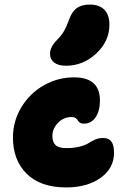

<svg xmlns="http://www.w3.org/2000/svg" viewBox="-20 -843 548 832"><path d="M266.1 -558.1Q232.4 -558.1 214.6 -572Q196.8 -585.9 196.8 -609.9Q196.8 -639.6 227.1 -669.9Q246.6 -689.5 258.1 -709.7Q269.5 -730 280.8 -762.2Q293.9 -795.9 314.9 -809.6Q335.9 -823.2 369.1 -823.2Q410.2 -823.2 432.1 -801Q454.1 -778.8 454.1 -735.8Q454.1 -664.1 397 -611.1Q339.8 -558.1 266.1 -558.1ZM266.1 -30.8Q155.8 -30.8 95.9 -89.8Q36.1 -148.9 36.1 -247.1Q36.1 -317.9 72.5 -378.2Q108.9 -438.5 169.7 -473.1Q230.5 -507.8 300.8 -507.8Q413.1 -507.8 413.1 -407.2Q413.1 -363.3 394.5 -335.2Q376 -307.1 342.8 -307.1Q333 -307.1 326.4 -311.5Q319.8 -315.9 316.9 -321.5Q314 -327.1 307.4 -331.5Q300.8 -335.9 291 -335.9Q255.9 -335.9 231.4 -310.8Q207 -285.6 207 -253.9Q207 -227.1 220.9 -214.1Q234.9 -201.2 267.1 -201.2Q301.3 -201.2 326.7 -208Q352.1 -214.8 364.3 -223.1Q376.5 -231.4 392.6 -238.3Q408.7 -245.1 426.8 -245.1Q451.2 -245.1 462.6 -229.7Q474.1 -214.4 474.1 -181.2Q474.1 -113.8 416 -72.3Q357.9 -30.8 266.1 -30.8Z"/></svg>

Font: Shantell Sans Irregular Bouncy
Style: Regular
Weight: 800
Designer: Stephen Nixon, Anya Danilova, Shantell Martin
Foundry: Arrow Type
Version: Version 1.006;[9816181b4]